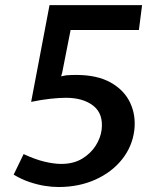

<svg xmlns="http://www.w3.org/2000/svg" viewBox="-20 -721 576 752"><path d="M209 11.5Q183.5 11.5 154.2 6.8Q125 2 94.2 -8.5Q63.5 -19 33.5 -37L72.5 -117.5Q117.5 -96.5 154.5 -87.8Q191.5 -79 219.5 -79Q268 -79 301.8 -99.5Q335.5 -120 354.8 -150.5Q374 -181 378 -212.5Q385.5 -275 345.8 -306.5Q306 -338 238 -338Q212.5 -338 177.5 -334.2Q142.5 -330.5 102 -322L174 -701H536.5L524 -603.5H256.5L224 -438.5L219.5 -422L239 -426Q250 -427 259.8 -427.2Q269.5 -427.5 278.5 -427.5Q360.5 -427.5 413.5 -397.8Q466.5 -368 489.8 -318.5Q513 -269 506 -210.5Q498 -147 458 -96.8Q418 -46.5 353.5 -17.5Q289 11.5 209 11.5Z"/></svg>

Font: Expletus Sans SemiBold
Style: Italic
Weight: 600
Italic angle: -7°
Version: Version 7.500